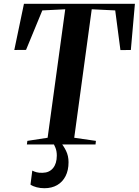

<svg xmlns="http://www.w3.org/2000/svg" viewBox="-20 -763 732 1014"><path d="M122 0 124.5 -19 231.5 -35.5 324.5 -714 203.5 -708 117.5 -499.5 55.5 -499 106.5 -743H692.5L671 -499L616 -498.5L588.5 -708L464.5 -714L372 -35.5L486.5 -19L484.5 0ZM279 -15 298 -13Q315 5.5 328.5 32.8Q342 60 342 93.5Q342 136.5 326.2 167.2Q310.5 198 282 214.5Q253.5 231 214.5 231Q193 231 173.5 226Q154 221 141 212L150.5 138Q159.5 143 173.5 146.8Q187.5 150.5 205.5 149.5Q240 149 260 125Q280 101 280 58.5Q280 34 272.2 15.8Q264.5 -2.5 257.5 -13Z"/></svg>

Font: Merriweather 144pt SemiBold
Style: Italic
Weight: 600
Italic angle: -7.8°
Version: Version 2.101